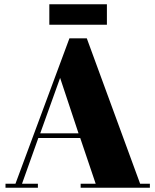

<svg xmlns="http://www.w3.org/2000/svg" viewBox="-20 -887 734 907"><path d="M361 -19C361 -19 361 0 361 0C361 0 688 0 688 0C688 0 688 -19 688 -19C688 -19 642 -19 642 -19C642 -19 390 -706 390 -706C390 -706 308 -706 308 -706C308 -706 53 -19 53 -19C53 -19 6 -19 6 -19C6 -19 6 0 6 0C6 0 159 0 159 0C159 0 159 -19 159 -19C159 -19 84 -19 84 -19C84 -19 161 -235 161 -235C161 -235 359 -235 359 -235C359 -235 432 -19 432 -19C432 -19 361 -19 361 -19ZM351 -257C351 -257 170 -257 170 -257C170 -257 264 -519 264 -519C264 -519 351 -257 351 -257ZM485 -770C485 -770 485 -867 485 -867C485 -867 213 -867 213 -867C213 -867 213 -770 213 -770C213 -770 485 -770 485 -770Z"/></svg>

Font: Abril Fatface Utterance
Style: Regular
Weight: 500
Designer: Veronika Burian, Jos Scaglione
Foundry: TypeTogether
Version: ""